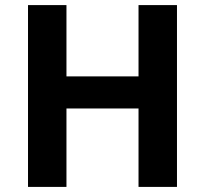

<svg xmlns="http://www.w3.org/2000/svg" viewBox="-20 -734 805 754"><path d="M675 0H524V-308H241V0H90V-714H241V-434H524V-714H675Z"/></svg>

Font: Noto Sans Devanagari
Style: Regular
Weight: 400
Designer: Jelle Bosma - Monotype Design Team
Foundry: Monotype Imaging Inc.
Version: Version 2.003